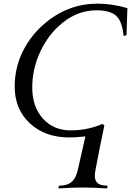

<svg xmlns="http://www.w3.org/2000/svg" viewBox="-20 -755 722 1058"><path d="M301.3 283.2 304.7 268.6 325.7 266.6Q358.9 263.7 378.9 243.7Q398.9 223.6 408.2 183.1Q429.7 92.3 450.7 -3.4Q396.5 2.4 361.3 2.4Q228.5 2.4 144.8 -75.2Q61 -152.8 61 -278.3Q61 -381.8 106.4 -473.1Q151.9 -564.5 231.9 -630.4Q358.4 -734.9 518.1 -734.9Q598.6 -734.9 682.1 -710Q681.6 -698.7 680.9 -678.7Q680.2 -658.7 679.2 -624Q678.2 -589.4 677.2 -561.5L661.1 -556.6Q653.8 -636.7 620.6 -667.5Q587.4 -698.2 510.3 -698.2Q393.1 -698.2 295.9 -604Q232.9 -543 195.3 -455.3Q157.7 -367.7 157.7 -273.4Q157.7 -166.5 216.3 -101.6Q274.9 -36.6 369.6 -36.6Q419.4 -36.6 465.8 -46.9Q512.2 -57.1 543.9 -72.3L555.2 -64L553.7 -57.1Q524.9 79.1 505.9 183.1Q502.4 202.6 502.4 213.4Q502.4 262.2 552.2 266.6L573.2 268.6L569.8 283.2Q489.7 278.3 436.5 278.3Q384.3 278.3 301.3 283.2Z"/></svg>

Font: Flanker
Style: Italic
Weight: 400
Italic angle: -12°
Designer: Flanker
Version: Version 2.027